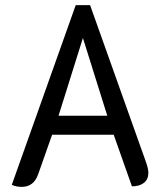

<svg xmlns="http://www.w3.org/2000/svg" viewBox="-20 -720 624 748"><path d="M26 0 275 -700H331L550 -85Q558 -61 558 -47Q558 -21 540.5 -7.5Q523 6 494 6L423 -195H183L129 -42Q112 8 65 8Q42 8 26 0ZM398 -269 303 -572 208 -269Z"/></svg>

Font: Thasadith
Style: Bold
Weight: 700
Designer: Cadson Demak Co.,Ltd.
Foundry: Cadson Demak Co.,Ltd.
Version: Version 1.000; ttfautohint (v1.6)